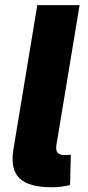

<svg xmlns="http://www.w3.org/2000/svg" viewBox="-20 -748 352 769"><path d="M188 2Q94.2 2 57.6 -34.4Q21 -70.8 33.7 -149.4L129.4 -727.5H298.8L206.1 -168Q202.6 -146.5 210.4 -136.7Q218.3 -127 238.3 -127Q247.6 -127 253.7 -127.4Q259.8 -127.9 263.7 -128.9L260.7 -6.8Q248.5 -3.9 229.7 -1Q210.9 2 188 2Z"/></svg>

Font: Inter 20pt ExtraBold
Style: Italic
Weight: 800
Italic angle: -9.3988°
Version: Version 4.001;git-66647c0bb